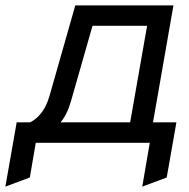

<svg xmlns="http://www.w3.org/2000/svg" viewBox="-34 -531 703 714"><path d="M-14 163 28 -76H78Q101.5 -87.5 120.2 -111.8Q139 -136 150 -174L246 -511H611L535 -76H622L586 129L495 163L523 0H99L77 129ZM191 -76H450L513 -435H310L230 -155Q222.5 -129 212.5 -109Q202.5 -89 191 -76Z"/></svg>

Font: Overpass
Style: Italic
Weight: 400
Italic angle: -10°
Designer: Delve Withrington, Dave Bailey, Thomas Jockin
Foundry: Delve Fonts LLC
Version: Version 4.000